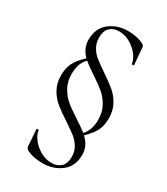

<svg xmlns="http://www.w3.org/2000/svg" viewBox="-189 -656 806 927"><g transform="rotate(30 214.5 -192.0)"><path d="M351 56Q351 121 307.5 154.5Q264 188 204 188Q152 188 116 170Q105 163 104 153L97 60Q97 57 103 57Q109 57 109 60Q112 83 131 107.5Q150 132 179 148.5Q208 165 241 165Q272 165 292 147Q312 129 312 90Q312 60 297.5 36.5Q283 13 262.5 -3Q242 -19 203 -45Q160 -73 133.5 -94.5Q107 -116 88.5 -148.5Q70 -181 70 -225Q70 -264 83.5 -292.5Q97 -321 135 -357Q99 -393 99 -440Q99 -504 142 -538Q185 -572 244 -572Q297 -572 332 -553Q343 -548 343 -537L351 -443Q351 -441 345 -441Q339 -441 339 -443Q336 -467 317 -491.5Q298 -516 269 -532.5Q240 -549 207 -549Q177 -549 157.5 -531Q138 -513 138 -474Q138 -444 152 -420.5Q166 -397 186.5 -381Q207 -365 245 -339Q287 -311 312.5 -289.5Q338 -268 356 -235.5Q374 -203 374 -159Q374 -121 361 -93Q348 -65 311 -29Q351 8 351 56ZM241 -80Q288 -49 302 -37Q333 -70 333 -127Q333 -170 315.5 -202Q298 -234 272.5 -255.5Q247 -277 206 -304Q200 -308 179.5 -322Q159 -336 144 -349Q125 -329 118 -306.5Q111 -284 111 -256Q111 -213 129 -181.5Q147 -150 172 -129Q197 -108 241 -80Z"/></g></svg>

Font: Cormorant Garamond Light
Style: Regular
Weight: 300
Designer: Christian Thalmann (Catharsis Fonts)
Version: Version 3.000